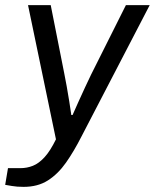

<svg xmlns="http://www.w3.org/2000/svg" viewBox="-48 -546 603 748"><path d="M44 182Q17.8 182 -1.4 178.6Q-20.5 175.1 -27.8 174.1L-16.9 109.1H31.7Q57 109.1 80.1 99.9Q103.3 90.7 125.5 66.5Q147.7 42.3 170 -3.2L61.2 -526H149.6L202 -261.6Q206.6 -240.1 211.8 -210.1Q217 -180.2 221.9 -150.6Q226.9 -121 229.8 -98.1H234.8Q244.6 -120.4 257.5 -149.2Q270.3 -178 283.7 -206.4Q297.1 -234.7 306.5 -254.6L442.5 -526H535.2L269.6 -14.6Q240.2 43.3 209.1 87.6Q177.9 131.9 138.6 156.9Q99.3 182 44 182Z"/></svg>

Font: Archivo Variable SemiBold
Style: Italic
Weight: 600
Italic angle: -10°
Designer: Hector Gatti
Foundry: Omnibus-Type
Version: Version 2.001